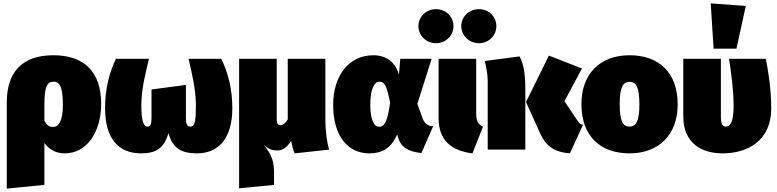

<svg xmlns="http://www.w3.org/2000/svg" viewBox="-20 -883 4586 1133"><path d="M295 -557C106 -557 20 -453 20 -278V230L242 208V-38C278 7 318 22 363 22C489 22 577 -100 577 -270C577 -462 474 -557 295 -557ZM293 -134C271 -134 258 -142 242 -170V-265C242 -369 257 -401 295 -401C323 -401 351 -388 351 -266C351 -164 324 -134 293 -134Z M1286 -536H1093C1111 -455 1136 -358 1136 -260C1136 -172 1130 -136 1105 -136C1089 -136 1077 -139 1077 -192V-382L874 -355V-192C874 -142 865 -136 850 -136C828 -136 814 -168 814 -260C814 -360 840 -455 859 -536H664C626 -457 600 -359 600 -245C600 -64 680 22 813 22C901 22 949 -9 974 -98C998 -10 1047 22 1142 22C1267 22 1351 -63 1351 -245C1351 -359 1325 -456 1286 -536Z M1922 0C1910 -41 1900 -102 1900 -185V-536H1678V-178C1664 -154 1648 -144 1636 -144C1624 -144 1613 -150 1613 -177V-536H1391V228L1597 208V129C1597 53 1570 16 1536 -31C1563 -1 1591 5 1617 5C1644 5 1670 -8 1698 -51C1705 -17 1709 0 1719 22Z M2183 -557C2037 -557 1946 -434 1946 -264C1946 -79 2034 22 2159 22C2233 22 2285 -5 2324 -89L2329 -72C2346 -14 2389 12 2467 20L2536 -138C2506 -139 2483 -153 2471 -192L2443 -270L2527 -536H2342L2334 -442C2318 -503 2271 -557 2183 -557ZM2218 -401C2253 -401 2264 -368 2282 -277C2267 -170 2252 -135 2215 -135C2195 -135 2165 -161 2165 -264C2165 -365 2192 -401 2218 -401Z M2552 -829C2496 -829 2449 -785 2449 -729C2449 -673 2496 -628 2552 -628C2611 -628 2656 -673 2656 -729C2656 -785 2611 -829 2552 -829ZM2806 -829C2749 -829 2702 -785 2702 -729C2702 -673 2749 -628 2806 -628C2864 -628 2909 -673 2909 -729C2909 -785 2864 -829 2806 -829ZM2790 -536H2568V-186C2568 -53 2646 7 2768 22L2830 -135C2799 -152 2790 -172 2790 -216Z M3414 -479 3219 -555 3084 -281 3171 -88C3211 -6 3270 16 3343 22L3420 -146C3405 -149 3397 -156 3390 -168L3311 -286ZM3046 -550 2840 -523C2848 -498 2858 -444 2858 -406V0H3080V-351C3080 -461 3067 -510 3046 -550Z M3695 -557C3520 -557 3411 -446 3411 -269C3411 -79 3523 22 3695 22C3870 22 3979 -90 3979 -266C3979 -457 3867 -557 3695 -557ZM3695 -400C3736 -400 3753 -365 3753 -266C3753 -174 3736 -136 3695 -136C3654 -136 3637 -170 3637 -269C3637 -362 3653 -400 3695 -400Z M4174 -863 4191 -596H4326L4381 -848ZM4499 -536H4282C4296 -448 4309 -348 4309 -258C4309 -170 4292 -136 4264 -136C4246 -136 4234 -146 4234 -194V-536H4012V-197C4012 -37 4121 22 4245 22C4388 22 4531 -51 4531 -242C4531 -359 4514 -460 4499 -536Z"/></svg>

Font: Fira Sans Ultra
Style: Regular
Weight: 950
Designer: Carrois Corporate & Edenspiekermann AG
Foundry: Carrois Corporate GbR & Edenspiekermann AG
Version: Version 4.203;PS 004.203;hotconv 1.0.88;makeotf.lib2.5.64775